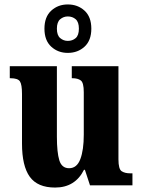

<svg xmlns="http://www.w3.org/2000/svg" viewBox="-20 -834 639 864"><path d="M228 10Q149 10 114 -38.5Q79 -87 79 -188V-411Q79 -454 69.5 -468Q60 -482 27 -482H24V-536H236V-219Q236 -148 247 -112.5Q258 -77 291 -77Q326 -77 341.5 -118Q357 -159 357 -228V-419Q357 -462 343.5 -472Q330 -482 306 -482H303V-536H513V-117Q513 -73 527.5 -63.5Q542 -54 566 -54H576V0H385L362 -70H358Q318 10 228 10ZM285 -596Q241 -596 210.5 -624Q180 -652 180 -705Q180 -758 210.5 -786Q241 -814 285 -814Q330 -814 360.5 -786Q391 -758 391 -705Q391 -652 360.5 -624Q330 -596 285 -596ZM285 -650Q306 -650 320.5 -662.5Q335 -675 335 -705Q335 -735 320.5 -747.5Q306 -760 285 -760Q266 -760 251 -747.5Q236 -735 236 -705Q236 -675 251 -662.5Q266 -650 285 -650Z"/></svg>

Font: Noto Serif Georgian Condensed ExtraBold
Style: Regular
Weight: 800
Width: 3
Designer: Monotype Design Team, Akaki Razmadze
Foundry: Google LLC
Version: Version 2.003; ttfautohint (v1.8.4.7-5d5b)